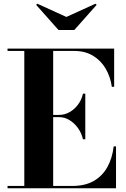

<svg xmlns="http://www.w3.org/2000/svg" viewBox="-20 -1011 676 1031"><path d="M20.5 0V-12.5H110.5V-737.5H20.5V-750H593V-545H580.5Q573 -598.5 547.5 -642.2Q522 -686 479.2 -711.8Q436.5 -737.5 378 -737.5H265.5V-12.5H368Q436.5 -12.5 483.2 -39.2Q530 -66 556.5 -113.8Q583 -161.5 590.5 -225H603V0ZM425.5 -263Q418 -296.5 398.5 -323.5Q379 -350.5 352.8 -366.2Q326.5 -382 298 -382H233V-394H298Q326.5 -394 352.8 -408.5Q379 -423 398.5 -448.8Q418 -474.5 425.5 -508H438V-263ZM294 -850 174 -985 180.5 -991 336.5 -920 492.5 -991 499 -985 379 -850Z"/></svg>

Font: Bodoni Moda 18pt
Style: Bold
Weight: 700
Designer: Owen Earl
Foundry: indestructible type
Version: Version 2.004